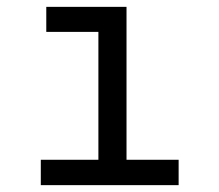

<svg xmlns="http://www.w3.org/2000/svg" viewBox="-20 -540 640 560"><path d="M99 0V-74H267V-447H115V-520H349V-74H501V0Z"/></svg>

Font: Iosevka HT Extended
Style: Regular
Weight: 400
Width: 7
Monospace: yes
Designer: Belleve Invis
Foundry: Belleve Invis
Version: Version 32.3.0; ttfautohint (v1.8.4)